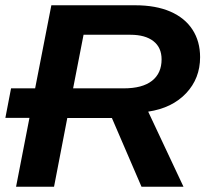

<svg xmlns="http://www.w3.org/2000/svg" viewBox="-36 -708 778 728"><path d="M500.5 0 388.2 -260.7H219.2L168.9 0H24.9L75.7 -261.2H-15.6L5.9 -373H97.2L158.7 -688H476.6Q554.7 -688 609.9 -664.1Q665 -640.1 693.8 -595.7Q722.7 -551.3 722.7 -491.2Q722.7 -410.6 669.7 -354.5Q616.7 -298.3 525.9 -284.7L659.7 0ZM433.1 -373Q503.9 -373 540.3 -401.6Q576.7 -430.2 576.7 -482.9Q576.7 -527.8 545.7 -552Q514.6 -576.2 458.5 -576.2H280.8L241.2 -373Z"/></svg>

Font: Arimo
Style: Italic
Weight: 400
Italic angle: -12°
Designer: Steve Matteson
Foundry: Monotype Imaging Inc.
Version: Version 1.33